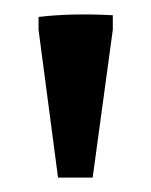

<svg xmlns="http://www.w3.org/2000/svg" viewBox="-20 -582 209 265"><path d="M60.1 -336.9 33.2 -541V-558.6Q77.6 -564 135.7 -561V-541L107.9 -336.9Z"/></svg>

Font: Markazi Text
Style: Regular
Weight: 400
Designer: Borna Izadpanah (Arabic designer), Fiona Ross (Arabic design director) and Florian Runge (Latin designer)
Foundry: Borna Izadpanah and Florian Runge
Version: Version 1.000